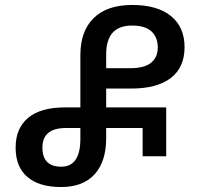

<svg xmlns="http://www.w3.org/2000/svg" viewBox="-20 -744 808 774"><path d="M226 10Q138 10 90.5 -30.5Q43 -71 43 -149Q43 -227 93.5 -269Q144 -311 241 -311H304V-521Q304 -619 358 -671.5Q412 -724 513 -724Q614 -724 669 -679.5Q724 -635 724 -554Q724 -472 668.5 -429.5Q613 -387 509 -387H408V-311H650V-114H555V-228H408V-187Q408 -93 361.5 -41.5Q315 10 226 10ZM408 -469H504Q562 -469 589 -491Q616 -513 616 -553Q616 -594 590.5 -617.5Q565 -641 512 -641Q408 -641 408 -525ZM227 -72Q304 -72 304 -185V-228H246Q151 -228 151 -149Q151 -72 227 -72Z"/></svg>

Font: Noto Sans Georgian SemiCondensed Medium
Style: Regular
Weight: 500
Width: 4
Designer: Monotype Design Team, Akaki Razmadze
Foundry: Google LLC
Version: Version 2.005; ttfautohint (v1.8.4.7-5d5b)